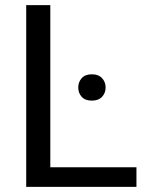

<svg xmlns="http://www.w3.org/2000/svg" viewBox="-20 -731 579 751"><path d="M513.7 -76.7V0H82.5V-710.9H176.8V-76.7ZM286.1 -388.7Q286.1 -410.2 299.6 -425.3Q313 -440.4 339.4 -440.4Q365.2 -440.4 379.2 -425.3Q393.1 -410.2 393.1 -388.7Q393.1 -367.2 379.2 -352.3Q365.2 -337.4 339.4 -337.4Q313 -337.4 299.6 -352.3Q286.1 -367.2 286.1 -388.7Z"/></svg>

Font: Vazirmatn UI FD
Style: Regular
Weight: 400
Designer: Saber Rastikerdar
Foundry: Saber Rastikerdar
Version: Version 33.003